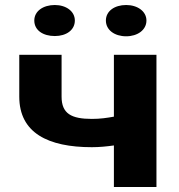

<svg xmlns="http://www.w3.org/2000/svg" viewBox="-20 -747 717 767"><path d="M347 -272C265 -272 226 -293 226 -361V-528H57V-361C57 -216 172 -159 347 -159C377 -159 407 -162 435 -166V0H605V-528H435V-281C407 -276 381 -272 347 -272ZM199 -603C245 -603 279 -627 279 -665C279 -702 244 -727 199 -727C153 -727 117 -703 117 -665C117 -626 152 -603 199 -603ZM484 -602C529 -602 565 -627 565 -665C565 -702 529 -727 484 -727C438 -727 403 -703 403 -665C403 -627 438 -602 484 -602Z"/></svg>

Font: Asimov
Style: XWid
Weight: 500
Designer: Google
Version: Version 2.000980; 2014